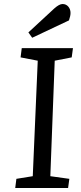

<svg xmlns="http://www.w3.org/2000/svg" viewBox="-20 -941 407 961"><path d="M252 -898.9Q276.9 -920.9 293 -920.9Q310.5 -920.9 321.8 -908Q333 -895 333 -876Q333 -861.3 325.2 -838.9L141.1 -752L122.1 -778.8ZM168.9 -637.2 83 -653.8 88.9 -700.2H345.2L338.9 -653.8L253.9 -637.2L231.9 -59.1L327.1 -45.9L320.8 0H56.2L62 -45.9L144 -59.1Z"/></svg>

Font: Literata Book
Style: Italic
Weight: 400
Italic angle: -3°
Designer: Latin by Veronika Burian and Jose Scaglione. Greek by Irene Vlachou. Cyrillic by Vera Evstafieva
Foundry: TypeTogether
Version: Version 1.003;PS 001.003;hotconv 1.0.88;makeotf.lib2.5.64775